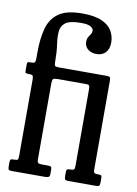

<svg xmlns="http://www.w3.org/2000/svg" viewBox="-88 -848 646 906"><g transform="rotate(10 235.0 -395.0)"><path d="M145 -437V-79Q145 -62 149.8 -58.5Q154.5 -55 171.5 -55H194.5Q206.5 -55 210.8 -52.5Q215 -50 215 -38V-17.5Q215 -6 209 -3Q203 0 192.5 0H33.5Q21.5 0 18.2 -3.8Q15 -7.5 15 -20V-36Q15 -48 18 -51.5Q21 -55 32.5 -55H36Q49.5 -55 52.2 -58.5Q55 -62 55 -79V-442Q55 -458 50.5 -461.5Q46 -465 29.5 -465H28.5Q18 -465 16.5 -468Q15 -471 15 -485V-502Q15 -515 17.2 -517.5Q19.5 -520 27.5 -520H31.5Q46.5 -520 50.8 -523.8Q55 -527.5 55 -543V-572Q55 -637.5 68 -686.5Q81 -735.5 119 -762.8Q157 -790 232 -790Q292.5 -790 327 -774.2Q361.5 -758.5 375.8 -733Q390 -707.5 390 -679Q390 -647 373.8 -630Q357.5 -613 331 -613Q305 -613 289 -626.5Q273 -640 273 -661Q273 -676 278.2 -684.8Q283.5 -693.5 288.8 -700.8Q294 -708 294 -718Q294 -727 281.8 -736Q269.5 -745 234 -745Q181.5 -745 160.5 -729.8Q139.5 -714.5 137 -687.5Q134.5 -660.5 139.8 -625.2Q145 -590 145 -550V-544Q145 -528.5 148.2 -524.2Q151.5 -520 166.5 -520H395.5Q409.5 -520 412.2 -515.8Q415 -511.5 415 -497V-76Q415 -60.5 420 -57.8Q425 -55 440.5 -55H441.5Q451 -55 453 -51.5Q455 -48 455 -38V-19Q455 -8 451.8 -4Q448.5 0 436.5 0H304.5Q290.5 0 287.8 -4.8Q285 -9.5 285 -24V-36Q285 -48 288 -51.5Q291 -55 302.5 -55H304.5Q318 -55 321.5 -59Q325 -63 325 -77V-442Q325 -455.5 322.5 -460.2Q320 -465 306.5 -465H171.5Q153.5 -465 149.2 -460.5Q145 -456 145 -437Z"/></g></svg>

Font: Besley* Condensed
Style: Regular
Weight: 400
Width: 3
Designer: Owen Earl
Foundry: indestructible type*
Version: Version 3.000; ttfautohint (v1.8.3)